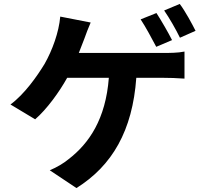

<svg xmlns="http://www.w3.org/2000/svg" viewBox="-20 -874 1040 972"><path d="M891 -683 970 -718C954 -750 917 -819 890 -854L811 -821C838 -782 870 -726 891 -683ZM771 -637 851 -671C832 -709 796 -771 772 -808L692 -776C718 -737 749 -678 771 -637ZM810 -606H379C390 -633 399 -657 407 -678C415 -701 428 -735 439 -760L285 -790C278 -710 245 -620 206 -551C169 -490 105 -398 33 -345L158 -270C217 -321 280 -408 320 -480H531C515 -271 431 -148 327 -68C303 -48 268 -27 232 -12L367 78C548 -35 651 -213 670 -480H810C833 -480 877 -479 914 -476V-613C881 -606 837 -606 810 -606Z"/></svg>

Font: Spoqa Han Sans Neo Bold
Style: Bold
Weight: 700
Designer: [Spoqa Han Sans Neo] Dong-huui Kim  Younghwa Kang  Yujin Lee  [Noto Sans] Ryoko NISHIZUKA  (kana & ideographs); Paul D. 
Foundry: Spoqa (http://www.spoqa-han-sans.com)
Version: Version 1.100;hotconv 1.0.109;makeotfexe 2.5.65596